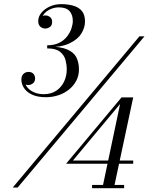

<svg xmlns="http://www.w3.org/2000/svg" viewBox="-20 -830 740 952"><path d="M43 100 671.5 -650H696.5L67.5 100ZM436.5 103V87H595.5V103ZM487.5 103 575.5 -314.5 341.5 -34H640.5V-18H307.5L582.5 -347H640.5L544.5 103ZM208.5 -348Q166 -348 139 -360.8Q112 -373.5 99 -393.5Q86 -413.5 86 -435Q86 -453.5 96.2 -463.5Q106.5 -473.5 122 -473.5Q136 -473.5 145 -464.8Q154 -456 154 -440Q154 -426 143.8 -417.2Q133.5 -408.5 120 -408.5Q107.5 -408.5 97 -416.2Q86.5 -424 86.5 -435H102Q102 -414 114.8 -397.8Q127.5 -381.5 149 -372.2Q170.5 -363 196.5 -363Q233.5 -363 259 -380.2Q284.5 -397.5 297.8 -425.5Q311 -453.5 311 -486Q311 -508.5 304.8 -532.5Q298.5 -556.5 277.8 -573.2Q257 -590 214 -590V-599.5Q279 -599.5 312.8 -585Q346.5 -570.5 359 -545Q371.5 -519.5 371.5 -486Q371.5 -454.5 358 -429.2Q344.5 -404 321.8 -385.8Q299 -367.5 269.5 -357.8Q240 -348 208.5 -348ZM214 -595.5V-605.5Q249.5 -605.5 274 -618Q298.5 -630.5 313.2 -650Q328 -669.5 334.5 -690Q341 -710.5 341 -726Q341 -756.5 324.8 -775Q308.5 -793.5 271.5 -793.5Q251 -793.5 231.2 -785Q211.5 -776.5 198.5 -761.2Q185.5 -746 185.5 -725.5H170.5Q170.5 -739 181.8 -746.2Q193 -753.5 204.5 -753.5Q217.5 -753.5 228 -745.5Q238.5 -737.5 238.5 -721.5Q238.5 -703.5 227.2 -696Q216 -688.5 204.5 -688.5Q190.5 -688.5 180 -697.8Q169.5 -707 169.5 -725.5Q169.5 -747.5 185 -766.5Q200.5 -785.5 226.5 -797.5Q252.5 -809.5 283 -809.5Q316.5 -809.5 343.5 -801.8Q370.5 -794 386 -775.5Q401.5 -757 401.5 -723.5Q401.5 -693.5 383.5 -664Q365.5 -634.5 324.5 -615Q283.5 -595.5 214 -595.5Z"/></svg>

Font: Bodoni Moda 9pt
Style: Italic
Weight: 400
Italic angle: -13°
Designer: Owen Earl
Foundry: indestructible type
Version: Version 2.005